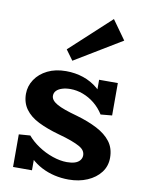

<svg xmlns="http://www.w3.org/2000/svg" viewBox="-87 -824 679 899"><g transform="rotate(10 252.5 -374.5)"><path d="M302 14Q267 14 234.5 6.5Q202 -1 173 -16Q144 -31 120 -53.5Q96 -76 78 -105L126 -106V1H36V-154L90 -158Q111 -133 143 -111.5Q175 -90 211.5 -77.5Q248 -65 280 -65Q302 -65 317.5 -70Q333 -75 341.5 -85.5Q350 -96 350 -109Q350 -121 343.5 -131Q337 -141 322 -149.5Q307 -158 281.5 -167.5Q256 -177 219 -187Q162 -203 121 -223.5Q80 -244 58 -274.5Q36 -305 36 -347Q36 -384 57 -415.5Q78 -447 115.5 -465.5Q153 -484 203 -484Q247 -484 285.5 -471Q324 -458 355 -432Q386 -406 407 -367L362 -365V-471H451V-317L397 -312Q378 -342 352.5 -362.5Q327 -383 297.5 -394Q268 -405 238 -405Q216 -405 198.5 -399.5Q181 -394 171.5 -384Q162 -374 162 -360Q162 -349 169.5 -339.5Q177 -330 192 -321.5Q207 -313 231 -304.5Q255 -296 288 -287Q344 -271 386.5 -249Q429 -227 452.5 -196Q476 -165 476 -120Q476 -80 453 -50Q430 -20 390.5 -3Q351 14 302 14ZM223 -537 188 -585 381 -763 446 -672Z"/></g></svg>

Font: BioRhyme ExtraBold
Style: Bold
Weight: 700
Version: Version 1.600;gftools[0.9.33]